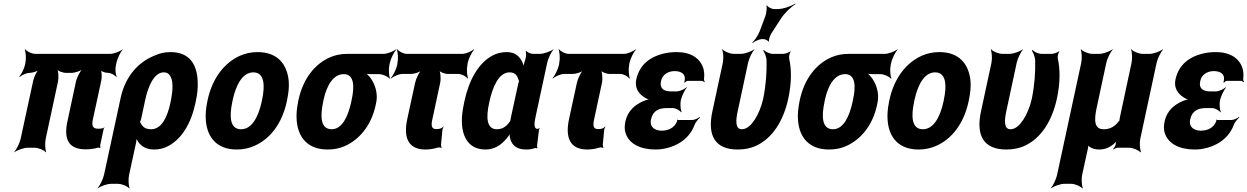

<svg xmlns="http://www.w3.org/2000/svg" viewBox="-20 -831 7017 1080"><path d="M461 9C487 9 509 6 529 0C533 -2 541 0 543 3L545 0C544 -3 543 -12 544 -17L563 -105C564 -108 566 -111 567 -113L566 -115C565 -114 562 -110 560 -110C552 -108 542 -107 532 -107C502 -107 494 -122 503 -162L550 -379C554 -399 553 -433 544 -444L540 -441C547 -430 571 -421 588 -421C604 -421 626 -409 633 -398L636 -401C630 -412 627 -443 632 -464L635 -478C640 -502 658 -539 670 -552V-554C656 -542 621 -528 600 -528H179C158 -528 130 -542 122 -554L119 -552C125 -539 128 -502 123 -478L120 -464C116 -444 99 -412 89 -401L91 -398C102 -409 130 -421 146 -421C162 -421 192 -430 203 -441L201 -444C188 -433 171 -398 167 -378L96 -50C91 -26 72 11 60 24V26C75 14 113 0 136 0H174C197 0 229 14 238 26L240 24C234 11 232 -26 237 -50L306 -371C311 -395 309 -435 299 -447L296 -445C303 -432 333 -421 353 -421H381C401 -421 436 -432 449 -445L448 -447C432 -435 412 -395 407 -371L359 -147C337 -44 369 9 461 9Z M847 10C875 10 902 4 927 -10C1001 -49 1054 -134 1079 -250L1081 -260C1090 -301 1094 -338 1092 -372C1089 -468 1046 -538 940 -538C908 -538 879 -532 851 -519C758 -483 685 -401 659 -282L565 153C560 177 541 214 529 227V229C544 217 582 203 605 203H643C666 203 698 217 707 229L709 227C703 214 701 177 706 153L745 -26C748 -39 749 -57 747 -66L743 -64C744 -55 752 -41 758 -32C777 -7 803 10 847 10ZM830 -104C800 -104 783 -116 773 -136C772 -139 767 -146 765 -145L766 -141C768 -143 773 -159 774 -162L797 -270C813 -344 846 -424 901 -424C915 -424 924 -420 932 -411C956 -384 954 -327 940 -260L938 -250C921 -172 889 -104 830 -104Z M1148 -269 1146 -259C1138 -220 1135 -185 1138 -152C1146 -58 1200 10 1312 10C1348 10 1381 3 1412 -11C1498 -49 1566 -134 1593 -259L1595 -269C1603 -308 1607 -343 1604 -376C1595 -470 1541 -538 1429 -538C1393 -538 1362 -531 1331 -518C1244 -479 1175 -394 1148 -269ZM1454 -269 1452 -259C1434 -176 1398 -104 1336 -104C1273 -104 1269 -175 1287 -259L1289 -269C1307 -351 1343 -424 1405 -424C1467 -424 1472 -352 1454 -269Z M2170 -464 2173 -478C2178 -502 2197 -539 2209 -552L2208 -554C2194 -542 2158 -528 2137 -528H1934C1899 -528 1867 -522 1837 -509C1752 -472 1685 -390 1659 -269L1657 -259C1649 -220 1646 -185 1649 -152C1657 -58 1711 10 1823 10C1858 10 1889 4 1919 -9C2000 -45 2068 -123 2093 -239L2095 -249C2099 -266 2100 -282 2099 -297C2096 -337 2081 -371 2060 -398C2052 -407 2040 -420 2032 -424L2029 -420C2036 -416 2052 -414 2065 -414H2111C2133 -414 2163 -400 2172 -388L2174 -390C2168 -403 2165 -440 2170 -464ZM1914 -414C1972 -414 1975 -346 1958 -269L1956 -259C1939 -180 1906 -104 1846 -104C1783 -104 1780 -175 1798 -259L1800 -269C1817 -349 1854 -414 1914 -414Z M2433 -105C2407 -105 2404 -125 2412 -160L2456 -365C2461 -389 2458 -429 2448 -441L2446 -439C2452 -426 2481 -415 2500 -415H2558C2577 -415 2603 -401 2610 -389L2613 -391C2607 -404 2604 -441 2609 -465L2611 -478C2616 -502 2635 -539 2647 -552L2646 -554C2632 -542 2600 -528 2580 -528H2269C2249 -528 2223 -542 2215 -554L2212 -552C2218 -539 2221 -502 2216 -478L2214 -465C2209 -441 2190 -404 2178 -391L2179 -389C2192 -401 2224 -415 2243 -415H2292C2311 -415 2345 -426 2357 -439L2355 -441C2339 -429 2320 -389 2315 -365L2271 -162C2247 -52 2280 10 2373 10C2401 10 2422 5 2443 -1C2449 -3 2459 -1 2463 1L2464 -2C2462 -5 2460 -14 2461 -21L2469 -104C2470 -109 2474 -115 2475 -117L2474 -120C2464 -107 2451 -105 2433 -105Z M3002 -107 3003 -104 3001 -106C2982 -109 2985 -140 2992 -171L3058 -478C3063 -502 3081 -539 3093 -552V-554C3078 -542 3039 -528 3016 -528H2978C2965 -528 2945 -537 2940 -545L2937 -542C2940 -535 2940 -510 2935 -497C2930 -482 2923 -458 2923 -446L2928 -447C2927 -457 2922 -475 2916 -486C2900 -516 2876 -538 2830 -538C2801 -538 2773 -531 2749 -518C2671 -475 2618 -382 2592 -260L2590 -250C2582 -212 2577 -177 2578 -145C2580 -59 2618 10 2711 10C2760 10 2797 -14 2826 -48C2836 -59 2849 -77 2852 -87H2848C2845 -77 2847 -58 2851 -47C2862 -11 2890 10 2939 10C2958 10 2973 8 2988 2C2992 1 2998 2 3001 4L3004 0C3002 -1 3000 -8 3001 -13L3012 -102C3012 -105 3015 -108 3016 -110L3014 -112C3013 -111 3011 -107 3009 -107ZM2895 -360 2854 -171 2851 -153C2851 -153 2850 -149 2851 -149C2851 -149 2852 -153 2852 -153C2851 -153 2849 -149 2849 -149C2830 -121 2808 -104 2775 -104C2716 -104 2714 -172 2731 -250L2733 -260C2751 -341 2785 -424 2846 -424C2875 -424 2889 -408 2896 -384C2897 -382 2900 -373 2901 -374V-378C2900 -377 2896 -363 2895 -360Z M3343 -105C3317 -105 3314 -125 3322 -160L3366 -365C3371 -389 3368 -429 3358 -441L3356 -439C3362 -426 3391 -415 3410 -415H3468C3487 -415 3513 -401 3520 -389L3523 -391C3517 -404 3514 -441 3519 -465L3521 -478C3526 -502 3545 -539 3557 -552L3556 -554C3542 -542 3510 -528 3490 -528H3179C3159 -528 3133 -542 3125 -554L3122 -552C3128 -539 3131 -502 3126 -478L3124 -465C3119 -441 3100 -404 3088 -391L3089 -389C3102 -401 3134 -415 3153 -415H3202C3221 -415 3255 -426 3267 -439L3265 -441C3249 -429 3230 -389 3225 -365L3181 -162C3157 -52 3190 10 3283 10C3311 10 3332 5 3353 -1C3359 -3 3369 -1 3373 1L3374 -2C3372 -5 3370 -14 3371 -21L3379 -104C3380 -109 3384 -115 3385 -117L3384 -120C3374 -107 3361 -105 3343 -105Z M3702 -96C3666 -96 3632 -114 3642 -160C3653 -210 3689 -223 3730 -223H3765C3781 -223 3805 -210 3811 -199L3814 -202C3808 -213 3805 -247 3810 -269L3811 -272C3816 -293 3833 -327 3843 -338L3842 -341C3832 -330 3803 -317 3787 -317H3752C3717 -317 3689 -332 3698 -373C3700 -380 3701 -387 3705 -394C3719 -419 3746 -431 3775 -431C3801 -431 3829 -422 3832 -395C3833 -389 3831 -372 3829 -367L3832 -366C3835 -370 3842 -376 3847 -376H3928C3933 -376 3940 -371 3941 -368L3944 -371C3942 -375 3939 -382 3940 -388C3943 -409 3941 -427 3937 -444C3920 -503 3866 -538 3787 -538C3758 -538 3732 -535 3706 -528C3641 -511 3578 -471 3559 -384C3549 -337 3572 -304 3604 -284C3613 -277 3631 -270 3641 -269L3642 -273C3632 -274 3612 -268 3599 -262C3551 -242 3511 -207 3498 -149C3493 -124 3492 -101 3499 -82C3519 -21 3583 10 3668 10C3719 10 3769 -6 3807 -30C3838 -50 3869 -81 3886 -126C3891 -142 3908 -162 3918 -170L3916 -173C3906 -165 3886 -156 3873 -156H3793C3791 -156 3791 -158 3790 -159L3788 -157C3789 -156 3789 -153 3789 -151C3775 -111 3738 -96 3702 -96Z M4129 10C4168 10 4204 3 4235 -12C4324 -54 4386 -148 4414 -276C4433 -365 4433 -440 4419 -502C4417 -512 4421 -533 4428 -540L4425 -542C4419 -536 4395 -528 4385 -528H4328C4308 -528 4286 -540 4276 -550L4273 -546C4281 -536 4292 -509 4292 -488C4293 -424 4289 -354 4273 -276C4263 -231 4245 -188 4226 -159C4208 -131 4183 -104 4153 -104C4116 -104 4118 -151 4129 -203L4188 -478C4193 -502 4211 -539 4223 -552V-554C4208 -542 4170 -528 4147 -528H4108C4085 -528 4053 -542 4044 -554L4042 -552C4048 -539 4051 -502 4046 -478L3987 -204C3957 -65 4005 10 4129 10ZM4285 -740 4252 -652C4243 -631 4224 -602 4212 -592L4213 -589C4225 -599 4251 -611 4268 -611H4275C4284 -611 4301 -603 4302 -596L4305 -598C4303 -605 4311 -629 4317 -640L4370 -722C4390 -755 4430 -793 4454 -807L4453 -811C4431 -796 4385 -780 4355 -780H4335C4321 -780 4299 -791 4294 -801L4291 -799C4295 -789 4291 -757 4285 -740Z M4990 -464 4993 -478C4998 -502 5017 -539 5029 -552L5028 -554C5014 -542 4978 -528 4957 -528H4754C4719 -528 4687 -522 4657 -509C4572 -472 4505 -390 4479 -269L4477 -259C4469 -220 4466 -185 4469 -152C4477 -58 4531 10 4643 10C4678 10 4709 4 4739 -9C4820 -45 4888 -123 4913 -239L4915 -249C4919 -266 4920 -282 4919 -297C4916 -337 4901 -371 4880 -398C4872 -407 4860 -420 4852 -424L4849 -420C4856 -416 4872 -414 4885 -414H4931C4953 -414 4983 -400 4992 -388L4994 -390C4988 -403 4985 -440 4990 -464ZM4734 -414C4792 -414 4795 -346 4778 -269L4776 -259C4759 -180 4726 -104 4666 -104C4603 -104 4600 -175 4618 -259L4620 -269C4637 -349 4674 -414 4734 -414Z M4983 -269 4981 -259C4973 -220 4970 -185 4973 -152C4981 -58 5035 10 5147 10C5183 10 5216 3 5247 -11C5333 -49 5401 -134 5428 -259L5430 -269C5438 -308 5442 -343 5439 -376C5430 -470 5376 -538 5264 -538C5228 -538 5197 -531 5166 -518C5079 -479 5010 -394 4983 -269ZM5289 -269 5287 -259C5269 -176 5233 -104 5171 -104C5108 -104 5104 -175 5122 -259L5124 -269C5142 -351 5178 -424 5240 -424C5302 -424 5307 -352 5289 -269Z M5640 10C5679 10 5715 3 5746 -12C5835 -54 5897 -148 5925 -276C5944 -365 5944 -440 5930 -502C5928 -512 5932 -533 5939 -540L5936 -542C5930 -536 5906 -528 5896 -528H5839C5819 -528 5797 -540 5787 -550L5784 -546C5792 -536 5803 -509 5803 -488C5804 -424 5800 -354 5784 -276C5774 -231 5756 -188 5737 -159C5719 -131 5694 -104 5664 -104C5627 -104 5629 -151 5640 -203L5699 -478C5704 -502 5722 -539 5734 -552V-554C5719 -542 5681 -528 5658 -528H5619C5596 -528 5564 -542 5555 -554L5553 -552C5559 -539 5562 -502 5557 -478L5498 -204C5468 -65 5516 10 5640 10Z M6255 -17C6253 -9 6246 3 6241 7L6244 10C6249 5 6260 0 6268 0H6330C6353 0 6385 14 6395 26L6398 24C6392 11 6389 -26 6394 -50L6486 -478C6491 -502 6510 -539 6522 -552L6521 -554C6506 -542 6469 -528 6446 -528H6408C6385 -528 6353 -542 6344 -554L6342 -552C6348 -539 6350 -502 6345 -478L6279 -169C6278 -166 6276 -152 6278 -151L6280 -154C6278 -155 6271 -147 6269 -144C6250 -119 6223 -104 6189 -104C6135 -104 6133 -152 6149 -226L6203 -478C6208 -502 6227 -539 6239 -552L6238 -554C6223 -542 6186 -528 6163 -528H6125C6102 -528 6070 -542 6061 -554L6059 -552C6065 -539 6067 -502 6062 -478L5926 153C5921 177 5903 214 5891 227V229C5906 217 5944 203 5967 203H6005C6028 203 6059 217 6068 229L6071 227C6065 214 6062 177 6067 153L6100 2C6102 -5 6103 -17 6101 -22L6097 -20C6098 -15 6104 -9 6108 -6C6122 5 6141 10 6163 10C6196 10 6223 -2 6246 -22C6252 -28 6262 -37 6266 -44L6263 -45C6259 -39 6256 -26 6255 -17Z M6735 -96C6699 -96 6665 -114 6675 -160C6686 -210 6722 -223 6763 -223H6798C6814 -223 6838 -210 6844 -199L6847 -202C6841 -213 6838 -247 6843 -269L6844 -272C6849 -293 6866 -327 6876 -338L6875 -341C6865 -330 6836 -317 6820 -317H6785C6750 -317 6722 -332 6731 -373C6733 -380 6734 -387 6738 -394C6752 -419 6779 -431 6808 -431C6834 -431 6862 -422 6865 -395C6866 -389 6864 -372 6862 -367L6865 -366C6868 -370 6875 -376 6880 -376H6961C6966 -376 6973 -371 6974 -368L6977 -371C6975 -375 6972 -382 6973 -388C6976 -409 6974 -427 6970 -444C6953 -503 6899 -538 6820 -538C6791 -538 6765 -535 6739 -528C6674 -511 6611 -471 6592 -384C6582 -337 6605 -304 6637 -284C6646 -277 6664 -270 6674 -269L6675 -273C6665 -274 6645 -268 6632 -262C6584 -242 6544 -207 6531 -149C6526 -124 6525 -101 6532 -82C6552 -21 6616 10 6701 10C6752 10 6802 -6 6840 -30C6871 -50 6902 -81 6919 -126C6924 -142 6941 -162 6951 -170L6949 -173C6939 -165 6919 -156 6906 -156H6826C6824 -156 6824 -158 6823 -159L6821 -157C6822 -156 6822 -153 6822 -151C6808 -111 6771 -96 6735 -96Z"/></svg>

Font: Asimov
Style: EdgeExtremeIt
Weight: 500
Designer: Google
Version: Version 2.000980: 2014